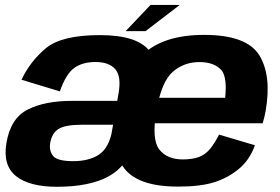

<svg xmlns="http://www.w3.org/2000/svg" viewBox="-20 -738 1116 765"><path d="M564.7 -125.8 605.1 -355.1Q624.9 -467.9 577.1 -533Q529.3 -598.1 378 -598.1Q225.6 -598.1 163.1 -546.1Q100.5 -494.1 65.7 -420.3L218.5 -373.9Q242.8 -443.5 275.7 -467.2Q308.5 -490.9 360.7 -490.9Q414.3 -490.9 439.1 -462.5Q463.9 -434.1 452.7 -368L413.7 -145.1L436.2 -132.9ZM207.2 6.2Q337.9 6.2 414.1 -36.1Q490.4 -78.4 512.6 -171.6L427.8 -221.3Q414.6 -148.8 374.8 -122.3Q334.9 -95.9 271.5 -95.9Q208.9 -95.9 192.1 -116.1Q175.3 -136.2 179.9 -167.5Q186.4 -207.7 213.5 -224.3Q240.5 -241 306.2 -241Q360.3 -241 437.4 -241L454.3 -336.1Q343.1 -336.1 266.9 -336.1Q158.8 -336.1 90.3 -301.5Q21.9 -266.8 5.6 -167.9Q-9.4 -79.5 43.5 -36.6Q96.4 6.2 207.2 6.2ZM689.7 5.5 708.9 -102.8Q644.8 -102.8 614.3 -143Q583.7 -182.3 603.3 -296.4Q623.2 -413 668.6 -452.1Q713.4 -490.7 774.6 -490.7Q836.4 -490.7 865 -455.2Q885.2 -424.7 877.1 -348.4H597.1L579.4 -246.9H1026.5Q1033.7 -269.5 1038.6 -297.1Q1062.9 -437.6 1012.8 -518.5Q962.2 -599 793.4 -599Q629.4 -599 547.5 -519.2Q465.3 -439.8 440.7 -296.8Q417 -157.2 469.2 -75.6Q521.8 5.5 689.7 5.5ZM708.9 -102.8 689.7 5.5Q778.9 5.5 833.7 -11.9Q888.1 -28.9 931.9 -65.2Q974.8 -100.6 995.7 -159.2L852.8 -201.7Q837 -170 818.2 -146.2Q799.2 -122.8 773.4 -112.7Q746.5 -102.8 708.9 -102.8ZM480.6 -614H560L696.2 -718.4H579.8Z"/></svg>

Font: Anybody Thin
Style: Italic
Weight: 100
Italic angle: -10°
Designer: Tyler Finck
Foundry: Etcetera Type Company
Version: Version 1.114;gftools[0.9.25]